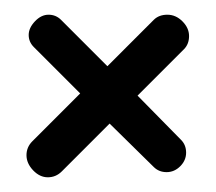

<svg xmlns="http://www.w3.org/2000/svg" viewBox="-20 -367 294 261"><path d="M26 -303Q19 -310 19 -319.5Q19 -329 27.5 -338Q36 -347 46 -347Q56 -347 63 -340L126 -277L189 -340Q196 -347 207.5 -347Q219 -347 228 -338Q237 -329 237 -318Q237 -307 230 -300L167 -237L226 -177Q233 -170 233 -159.5Q233 -149 225 -141Q217 -133 206.5 -133Q196 -133 189 -140L129 -199L64 -134Q56 -126 45 -126Q34 -126 25 -135.5Q16 -145 16 -156Q16 -167 24 -175L89 -240Z"/></svg>

Font: Glass Antiqua
Style: Regular
Weight: 400
Version: 1.001